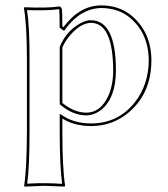

<svg xmlns="http://www.w3.org/2000/svg" viewBox="-20 -459 625 714"><path d="M215.8 -357.9Q275.9 -438.5 356 -439Q422.4 -438.5 466.8 -402.8Q542.5 -340.8 543 -234.9Q543 -116.2 463.4 -44.9Q401.4 9.8 318.8 9.8Q255.4 9.3 211.9 -18.1V32.2Q211.9 165.5 222.2 231.9L220.2 234.9Q218.8 234.9 145 231.9L70.8 234.9L69.8 231.9Q79.6 168 80.1 32.2V-234.9Q80.1 -367.7 68.8 -429.2L70.8 -432.1Q156.2 -428.2 201.2 -435.1Q208.5 -433.1 210 -424.8Q211.9 -413.6 211.9 -360.8ZM211.9 -282.2V-76.2Q255.4 -40.5 300.8 -40Q354.5 -40 383.3 -103.5Q400.9 -144 400.9 -198.2Q399.9 -373 318.8 -374Q281.7 -374 242.2 -329.6Q222.7 -307.6 211.9 -282.2ZM224.1 -352.1 218.3 -344.2 201.7 -356V-360.8Q201.7 -412.6 200.2 -423.3V-424.3L199.7 -424.8Q158.2 -418.9 80.6 -421.4Q90.3 -356.9 89.8 -234.9V32.2Q89.8 161.1 81.1 224.1Q117.7 221.7 145 222.2Q173.3 222.2 210.9 224.6Q202.1 157.2 202.1 32.2V-36.1L217.3 -26.4Q259.8 0 318.8 0Q419.4 0 481.9 -79.1Q532.7 -144.5 533.2 -234.9Q532.2 -336.9 460.9 -395Q418.9 -428.7 356 -429.2Q279.8 -427.2 224.1 -352.1ZM202.1 -284.2 202.6 -285.6Q226.6 -343.8 278.3 -372.1Q300.3 -384.3 318.8 -383.8Q410.6 -382.3 411.1 -198.2Q411.1 -96.2 357.4 -51.3Q331.5 -30.8 300.8 -29.8Q250.5 -30.8 205.6 -68.4L202.1 -71.3Z"/></svg>

Font: Linux Biolinum Outline O
Style: Bold
Weight: 700
Designer: Philipp H. Poll
Foundry: Philipp H. Poll
Version: Version 0.9.2